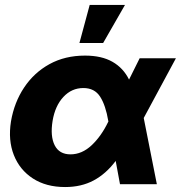

<svg xmlns="http://www.w3.org/2000/svg" viewBox="-20 -754 740 786"><path d="M246.6 11.7Q168.9 11.7 114.7 -23.4Q60.5 -58.6 36.6 -119.4Q12.7 -180.2 24.9 -256.8Q38.1 -334.5 78.6 -395.5Q119.1 -456.5 182.6 -491.5Q246.1 -526.4 328.1 -526.4Q396 -526.4 440.4 -501Q484.9 -475.6 508.3 -428.2L551.8 -515.6H700.2L568.4 -271L622.1 0H471.2L453.6 -95.2Q414.1 -42.5 363.5 -15.4Q313 11.7 246.6 11.7ZM423.8 -256.8 423.3 -258.8Q412.6 -322.8 389.9 -358.2Q367.2 -393.6 321.3 -393.6Q273.4 -393.6 239.5 -357.2Q205.6 -320.8 195.3 -259.3Q185.1 -196.3 203.9 -159.2Q222.7 -122.1 268.6 -122.1Q315.4 -122.1 355.2 -159.4Q395 -196.8 423.3 -255.9ZM305.2 -578.1 347.2 -733.9H491.7L402.3 -578.1Z"/></svg>

Font: Inter Display ExtraBold
Style: Italic
Weight: 800
Italic angle: -9.39999°
Designer: Rasmus Andersson
Foundry: rsms
Version: Version 4.000;git-a52131595